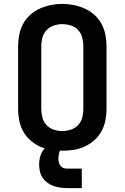

<svg xmlns="http://www.w3.org/2000/svg" viewBox="-20 -766 640 986"><path d="M300 8Q270 8 241 3.5Q212 -1 185 -13.5Q158 -26 135.5 -46Q113 -66 99 -91.5Q85 -117 79 -146.5Q73 -176 73 -205V-530Q73 -559 79 -588.5Q85 -618 99 -644Q113 -670 135.5 -690Q158 -710 185 -722Q212 -734 241 -740Q270 -746 300 -746Q330 -746 359 -740Q388 -734 415 -722Q442 -710 464.5 -690Q487 -670 501 -644Q515 -618 521 -588.5Q527 -559 527 -530V-205Q527 -176 521 -146.5Q515 -117 501 -91.5Q487 -66 464.5 -46Q442 -26 415 -13.5Q388 -1 359 3.5Q330 8 300 8ZM300 -93Q322 -93 343.5 -100Q365 -107 380.5 -123Q396 -139 402 -161Q408 -183 408 -205V-530Q408 -552 402 -574Q396 -596 380.5 -612.5Q365 -629 343 -635.5Q321 -642 299 -642Q277 -642 255.5 -634.5Q234 -627 219 -611Q204 -595 198 -573.5Q192 -552 192 -530V-205Q192 -183 198 -161Q204 -139 219.5 -123Q235 -107 256.5 -100Q278 -93 300 -93ZM400 200H325Q307 200 289.5 197.5Q272 195 255 189Q238 183 223.5 172.5Q209 162 199 147Q189 132 185 114.5Q181 97 181 79Q181 63 184 47.5Q187 32 194 18Q201 4 212.5 -7.5Q224 -19 238.5 -26Q253 -33 268.5 -35.5Q284 -38 300 -38V0Q293 0 289 6.5Q285 13 283.5 20Q282 27 281 34Q280 41 280 48Q280 57 282 67Q284 77 290 85Q296 93 305.5 96.5Q315 100 325 100H400Z"/></svg>

Font: Iosevka Curly Extended
Style: Bold
Weight: 700
Width: 7
Monospace: yes
Designer: Belleve Invis
Foundry: Belleve Invis
Version: Version 11.1.0; ttfautohint (v1.8.3)